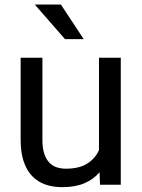

<svg xmlns="http://www.w3.org/2000/svg" viewBox="-20 -791 608 822"><path d="M406.2 -53.7Q380.9 -23.4 341.6 -6.6Q302.2 10.3 247.1 10.3Q206.5 10.3 173.8 -1.2Q141.1 -12.7 117.7 -37.1Q94.2 -61.5 81.3 -99.9Q68.4 -138.2 68.4 -192.4V-543.9H161.6V-191.4Q161.6 -154.8 170.2 -130.9Q178.7 -106.9 192.6 -93.3Q206.5 -79.6 224.6 -74.2Q242.7 -68.8 262.2 -68.8Q318.8 -68.8 353.3 -90.6Q387.7 -112.3 403.8 -148.4V-543.9H497.1V0H408.2ZM338.4 -623.5H258.3L128.9 -771.5H240.7Z"/></svg>

Font: Roboto2
Style: Regular
Weight: 400
Designer: Google
Foundry: Google
Version: Version 2.000981-w3; 2014; ttfautohint (v1.1) -l 5 -r 24 -G 